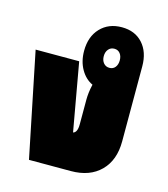

<svg xmlns="http://www.w3.org/2000/svg" viewBox="-85 -591 578 660"><g transform="rotate(15 204.0 -261.5)"><path d="M78 0 2 -372H157L200 -130Q215 -134 215 -163V-251Q215 -262 216.5 -275.5Q218 -289 222 -306Q196 -318 180 -346Q164 -374 164 -411Q164 -462 193 -492.5Q222 -523 269 -523Q316 -523 343.5 -492.5Q371 -462 371 -411V-144Q371 -77 332.5 -38.5Q294 0 227 0ZM263 -377Q276 -377 283.5 -386.5Q291 -396 291 -411Q291 -426 283.5 -435.5Q276 -445 263 -445Q250 -445 242 -435.5Q234 -426 234 -411Q234 -396 242 -386.5Q250 -377 263 -377Z"/></g></svg>

Font: Noto Sans Thai Looped UI Condensed Black
Style: Regular
Weight: 900
Width: 3
Designer: Cadson Demak Team
Foundry: Cadson Demak Co., Ltd.
Version: Version 1.000; ttfautohint (v1.8.4.7-5d5b)